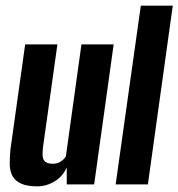

<svg xmlns="http://www.w3.org/2000/svg" viewBox="-20 -652 631 679"><path d="M112 7Q76 7 55 -2.5Q34 -12 24.5 -29Q15 -46 14.5 -70Q14 -94 17 -124L69 -495H183L132 -131Q131 -119 130.5 -108.5Q130 -98 133 -90Q136 -82 144 -77.5Q152 -73 167 -73Q180 -73 189 -77.5Q198 -82 204 -88Q210 -94 213 -99L268 -495H382L313 0H216V-60Q202 -28 173 -10.5Q144 7 112 7Z M389 0 478 -632H591L503 0Z"/></svg>

Font: Alumni Sans
Style: Bold Italic
Weight: 700
Italic angle: -8°
Designer: Robert E. Leuschke
Foundry: Robert E. Leuschke
Version: Version 1.016